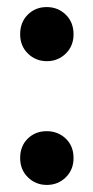

<svg xmlns="http://www.w3.org/2000/svg" viewBox="-20 -517 264 543"><path d="M37 -420Q37 -454 58.5 -475.5Q80 -497 112 -497Q144 -497 166 -475.5Q188 -454 188 -420Q188 -387 166 -365.5Q144 -344 112.5 -344Q81 -344 59 -365.5Q37 -387 37 -420ZM37 -70Q37 -104 58.5 -125Q80 -146 112 -146Q144 -146 166 -125Q188 -104 188 -70Q188 -37 166 -15.5Q144 6 112.5 6Q81 6 59 -15.5Q37 -37 37 -70Z"/></svg>

Font: Montserrat Ace
Style: Bold
Weight: 600
Designer: Julieta Ulanovsky
Foundry: Julieta Ulanovsky
Version: Version 1